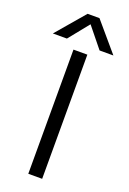

<svg xmlns="http://www.w3.org/2000/svg" viewBox="-231 -960 681 1016"><g transform="rotate(20 109.5 -451.5)"><path d="M-61 -742.2 76.2 -902.8H143.1L279.8 -742.2H202.1L109.9 -856L18.1 -742.2ZM70.8 0V-699.2H148.9V0Z"/></g></svg>

Font: Prompt Light
Style: Regular
Weight: 300
Designer: Katatrad Team
Foundry: CadsonDemak
Version: Version 1.000;PS 001.000;hotconv 1.0.88;makeotf.lib2.5.64775